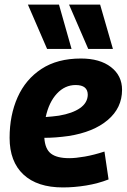

<svg xmlns="http://www.w3.org/2000/svg" viewBox="-20 -810 555 840"><path d="M455 -25Q409 -7 357 1.5Q305 10 255 10Q143 10 82.5 -46.5Q22 -103 22 -207Q22 -306 57 -384.5Q92 -463 161.5 -508.5Q231 -554 334 -554Q417 -554 465.5 -516.5Q514 -479 514 -417Q514 -338 451.5 -285Q389 -232 280 -215Q223 -207 174 -207Q177 -158 203 -138Q229 -118 283 -118Q311 -118 351 -125Q391 -132 437 -147ZM311 -438Q264 -438 229 -400.5Q194 -363 180 -298Q194 -299 209 -300.5Q224 -302 238 -304Q297 -314 330 -337Q363 -360 364 -395Q364 -438 311 -438ZM186 -596 102 -790H238L293 -596ZM366 -596 282 -790H418L474 -596Z"/></svg>

Font: Georama
Style: Bold Italic
Weight: 700
Italic angle: -9°
Designer: Jean-Baptiste Levee
Foundry: Production Type
Version: Version 1.000